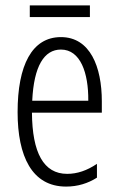

<svg xmlns="http://www.w3.org/2000/svg" viewBox="-20 -679 439 709"><path d="M312 -659H90V-616H312ZM205 -542C98 -542 45 -438 45 -265C45 -102 98 10 224 10C267 10 305 -2 338 -23V-74C301 -49 265 -37 228 -37C141 -37 99 -115 98 -263H356V-305C356 -432 313 -542 205 -542ZM205 -496C277 -496 307 -410 306 -307H99C105 -435 143 -496 205 -496Z"/></svg>

Font: Noto Sans Kannada ExtraCondensed Light
Style: Regular
Weight: 300
Width: 2
Designer: Jelle Bosma - Monotype Design Team
Foundry: Monotype Imaging Inc.
Version: Version 2.005